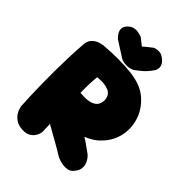

<svg xmlns="http://www.w3.org/2000/svg" viewBox="-240 -952 1057 1057"><g transform="rotate(45 289.0 -423.5)"><path d="M135 -5Q102 -7 82.5 -20Q63 -33 53 -49.5Q43 -66 40 -78.5Q37 -91 37 -91Q35 -119 33.5 -161.5Q32 -204 31 -255.5Q30 -307 30.5 -362.5Q31 -418 33 -473Q35 -528 39 -576Q39 -576 40 -585.5Q41 -595 48 -608Q55 -621 72 -632.5Q89 -644 120 -649Q243 -659 333.5 -648Q424 -637 473 -590Q522 -544 538.5 -485Q555 -426 540 -368.5Q525 -311 479 -267Q460 -248 432 -233Q404 -218 370 -208.5Q336 -199 297 -196.5Q258 -194 216 -200L220 -73Q220 -73 217.5 -62Q215 -51 206 -37.5Q197 -24 180.5 -14Q164 -4 135 -5ZM382 -41Q343 -65 307 -85Q271 -105 230 -128.5Q189 -152 134 -184Q133 -190 147.5 -202Q162 -214 183.5 -227.5Q205 -241 226.5 -253.5Q248 -266 262.5 -274Q277 -282 277 -282Q306 -269 325 -261Q344 -253 358.5 -245.5Q373 -238 388.5 -228.5Q404 -219 426 -204Q448 -189 481 -165Q481 -165 487.5 -159Q494 -153 501.5 -141.5Q509 -130 513.5 -115.5Q518 -101 514.5 -83Q511 -65 494 -46Q481 -30 462 -27Q443 -24 424.5 -27.5Q406 -31 394 -36Q382 -41 382 -41ZM216 -375Q250 -372 273 -375Q296 -378 310.5 -386.5Q325 -395 331.5 -407.5Q338 -420 339 -436Q339 -458 330.5 -472Q322 -486 306 -493Q290 -500 268 -502Q246 -504 220 -501Q217 -469 216 -437.5Q215 -406 216 -375ZM232 -679 152 -730Q152 -730 144.5 -738Q137 -746 130 -759Q123 -772 125 -788.5Q127 -805 146 -821Q160 -833 175 -835.5Q190 -838 203 -835.5Q216 -833 224.5 -830Q233 -827 233 -827L275 -794Q286 -805 300.5 -816Q315 -827 326 -836Q326 -836 336.5 -839.5Q347 -843 363 -842Q379 -841 395 -829Q413 -816 419.5 -803.5Q426 -791 425.5 -780.5Q425 -770 422.5 -763.5Q420 -757 420 -757Q408 -739 397 -726Q386 -713 372 -701Q358 -689 336 -673Q327 -666 308.5 -662.5Q290 -659 269 -662.5Q248 -666 232 -679Z"/></g></svg>

Font: Sour Gummy Black
Style: Regular
Weight: 900
Designer: Stefie Justprince
Foundry: Eifetstype
Version: Version 1.000